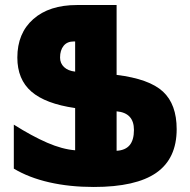

<svg xmlns="http://www.w3.org/2000/svg" viewBox="-20 -734 755 764"><path d="M35 -63V-238Q108 -192 168 -166Q228 -140 279 -136V-304Q161 -321 105 -369.5Q49 -418 49 -505Q49 -602 112.5 -658Q176 -714 286 -714H444V-436Q574 -420 628.5 -369.5Q683 -319 683 -220Q683 -103 602 -46.5Q521 10 353 10Q257 10 176 -8.5Q95 -27 35 -63ZM279 -569H273Q247 -569 233 -551.5Q219 -534 219 -505Q219 -482 235 -467Q251 -452 279 -449ZM513 -217Q513 -285 444 -291V-134Q479 -136 496 -156.5Q513 -177 513 -217Z"/></svg>

Font: Noto Sans Armenian Black Cond
Style: Regular
Weight: 900
Width: 3
Designer: Monotype Design team
Foundry: Monotype Imaging Inc.
Version: Version 1.000